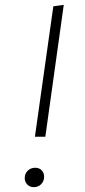

<svg xmlns="http://www.w3.org/2000/svg" viewBox="-20 -761 349 792"><path d="M243 -741 167 -197H124L200 -735ZM82 -26Q82 -45 94.5 -57Q107 -69 125 -69Q142 -69 152 -58.5Q162 -48 162 -32Q162 -14 150 -1.5Q138 11 119 11Q103 11 92.5 0Q82 -11 82 -26Z"/></svg>

Font: Fira Sans ExtraLight
Style: Italic
Weight: 275
Italic angle: -8°
Designer: Carrois Corporate & Edenspiekermann AG
Foundry: Carrois Corporate GbR & Edenspiekermann AG
Version: Version 4.203